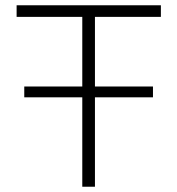

<svg xmlns="http://www.w3.org/2000/svg" viewBox="-20 -708 672 728"><path d="M72 -339V-380H560V-339ZM292 0V-644H43V-688H590V-644H340V0Z"/></svg>

Font: Saira SemiExpanded ExtraLight
Style: Regular
Weight: 250
Width: 6
Designer: Hector Gatti with collaboration of the Omnibus-Type team
Foundry: Omnibus-Type
Version: Version 1.101